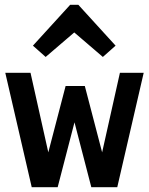

<svg xmlns="http://www.w3.org/2000/svg" viewBox="-20 -779 620 799"><path d="M112 0 2 -476H107L181 -145L253 -421H333L405 -145L479 -476H578L468 0H360L290 -270L220 0ZM170 -542 117 -589 272 -759H306L461 -589L408 -542L289 -644Z"/></svg>

Font: Sometype Mono
Style: Bold
Weight: 700
Monospace: yes
Designer: Ryoichi Tsunekawa
Foundry: Dharma Type
Version: Version 1.000; ttfautohint (v1.8.3)